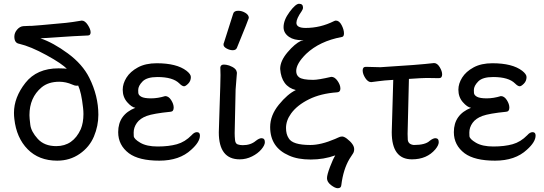

<svg xmlns="http://www.w3.org/2000/svg" viewBox="-20 -827 2884 1017"><path d="M278 -53Q367 -53 408 -143Q422 -177 422 -223Q422 -239 420 -256Q411 -338 394 -374Q393 -373 384 -373Q376 -373 363 -379Q329 -394 294 -394Q236 -394 200 -364Q136 -310 136 -217Q136 -202 140.5 -166Q145 -130 180 -91.5Q215 -53 278 -53ZM283 24Q186 24 126.5 -36.5Q67 -97 56 -197Q54 -213 54 -229Q54 -311 114.5 -388Q175 -465 290 -465Q327 -465 334 -462Q310 -489 226 -535Q142 -581 82 -595Q56 -599 56 -633Q56 -653 70.5 -670Q85 -687 103.5 -688.5Q122 -690 137 -690H148Q160 -690 330 -706Q360 -709 413 -718Q430 -718 445 -695Q460 -672 460 -656Q460 -639 445 -639Q417 -639 194 -624Q262 -601 339.5 -544Q417 -487 453 -415Q501 -319 501 -219Q501 -160 477.5 -104Q454 -48 402 -12Q350 24 283 24Z M824 24Q716 24 663 -15Q606 -58 606 -127Q606 -220 697 -256Q677 -259 653.5 -286Q630 -313 630 -352Q630 -384 650 -416Q670 -448 710.5 -470Q751 -492 810 -492Q916 -492 968 -452Q991 -434 991 -419Q991 -398 977 -384Q963 -370 955 -370Q945 -370 930 -385Q896 -419 814 -419Q758 -419 735 -395.5Q712 -372 712 -350Q712 -348 712.5 -335.5Q713 -323 728.5 -314.5Q744 -306 780 -306Q816 -306 855 -318Q873 -318 886.5 -297Q900 -276 900 -257Q900 -236 883 -235Q793 -226 757.5 -213Q722 -200 705 -176Q688 -152 688 -125Q688 -122 688.5 -106.5Q689 -91 723 -71Q757 -51 815 -51Q874 -51 917 -63Q960 -75 995 -111Q1009 -127 1023 -127Q1039 -127 1039 -109Q1039 -75 993 -34Q931 24 824 24Z M1250 17Q1139 17 1139 -126L1143 -254Q1148 -397 1148 -429L1147 -470Q1149 -485 1166 -485Q1178 -485 1194 -480Q1232 -466 1234 -445L1235 -442L1228 -353L1223 -122Q1223 -104 1225 -85Q1227 -66 1239.5 -62Q1252 -58 1266 -58Q1308 -58 1335 -81Q1353 -95 1365 -95Q1383 -95 1383 -74Q1383 -58 1364.5 -36Q1346 -14 1315 1.5Q1284 17 1250 17ZM1213 -561Q1197 -561 1180.5 -570Q1164 -579 1164 -590Q1164 -598 1166 -600L1215 -754Q1219 -770 1242 -770Q1261 -770 1279.5 -759Q1298 -748 1298 -732Q1298 -728 1235 -574Q1230 -561 1213 -561Z M1769 170Q1755 170 1733.5 153.5Q1712 137 1712 117Q1712 99 1728 57Q1744 15 1756 -4Q1695 18 1626 18Q1557 18 1511 -3Q1411 -46 1411 -154Q1411 -216 1457 -272.5Q1503 -329 1547 -350Q1471 -369 1464 -462Q1464 -504 1503 -550Q1542 -596 1575 -611L1587 -613Q1587 -614 1581 -614Q1537 -614 1512 -631Q1482 -651 1482 -683Q1482 -721 1514 -764Q1546 -807 1564 -807Q1585 -807 1585 -787Q1585 -778 1578 -768Q1550 -728 1550 -706Q1550 -679 1599 -679Q1677 -679 1749 -715Q1755 -718 1759 -718Q1777 -718 1789.5 -694Q1802 -670 1802 -650Q1802 -632 1790 -631Q1673 -609 1602 -542Q1549 -490 1549 -451Q1549 -429 1564 -418Q1581 -404 1639 -404Q1666 -404 1735 -420Q1753 -420 1768 -398.5Q1783 -377 1783 -358Q1783 -339 1766 -338Q1679 -332 1616.5 -301Q1554 -270 1522 -226Q1495 -189 1495 -149Q1495 -116 1509 -95Q1529 -59 1624 -59Q1680 -59 1755 -91Q1759 -92 1770.5 -98Q1782 -104 1792 -104Q1802 -104 1817 -93Q1856 -63 1856 -37Q1856 -23 1849.5 -13.5Q1843 -4 1831 15Q1798 71 1788 153Q1787 170 1769 170Z M2162 17Q2055 17 2055 -127L2063 -404Q2012 -401 1985 -397Q1958 -393 1946 -392Q1929 -392 1915 -413.5Q1901 -435 1901 -454Q1901 -473 1918 -473L1995 -471Q2195 -483 2279 -493Q2296 -493 2309 -471.5Q2322 -450 2322 -433Q2322 -413 2305 -413L2240 -414Q2218 -414 2146 -409L2139 -118L2140 -86Q2143 -62 2172 -59Q2233 -59 2256 -81Q2274 -95 2286 -95Q2304 -95 2304 -74Q2304 -58 2286 -36Q2241 17 2162 17Z M2602 24Q2494 24 2441 -15Q2384 -58 2384 -127Q2384 -220 2475 -256Q2455 -259 2431.5 -286Q2408 -313 2408 -352Q2408 -384 2428 -416Q2448 -448 2488.5 -470Q2529 -492 2588 -492Q2694 -492 2746 -452Q2769 -434 2769 -419Q2769 -398 2755 -384Q2741 -370 2733 -370Q2723 -370 2708 -385Q2674 -419 2592 -419Q2536 -419 2513 -395.5Q2490 -372 2490 -350Q2490 -348 2490.5 -335.5Q2491 -323 2506.5 -314.5Q2522 -306 2558 -306Q2594 -306 2633 -318Q2651 -318 2664.5 -297Q2678 -276 2678 -257Q2678 -236 2661 -235Q2571 -226 2535.5 -213Q2500 -200 2483 -176Q2466 -152 2466 -125Q2466 -122 2466.5 -106.5Q2467 -91 2501 -71Q2535 -51 2593 -51Q2652 -51 2695 -63Q2738 -75 2773 -111Q2787 -127 2801 -127Q2817 -127 2817 -109Q2817 -75 2771 -34Q2709 24 2602 24Z"/></svg>

Font: ToneOZ-Pinyin-WenKai-Medium
Style: Medium
Weight: 700
Designer: Fontworks Inc.
Foundry: ToneOZ
Version: Version 0.240331